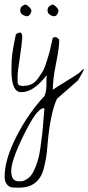

<svg xmlns="http://www.w3.org/2000/svg" viewBox="-40 -404 392 852"><path d="M47.9 -259.8Q59.6 -259.8 58.6 -235.8Q57.6 -211.9 47.9 -147.9Q38.1 -84 38.1 -72.3V-44.9Q38.1 -33.2 39.6 -32.2Q41 -31.2 43 -27.3Q44.9 -23.4 48.3 -24.4Q51.8 -25.4 56.2 -22.9Q60.5 -20.5 67.4 -23.4Q106.4 -23.4 128.9 -56.6Q141.6 -74.2 149.9 -87.9Q158.2 -101.6 166.5 -129.4Q174.8 -157.2 178.2 -167.5Q181.6 -177.7 187.5 -207L194.3 -236.3Q199.2 -239.3 206.5 -239.3Q213.9 -239.3 222.7 -227.5V-223.6Q222.7 -190.4 208.5 -121.6Q194.3 -52.7 194.3 -5.9Q205.1 -13.7 254.4 -43.9Q303.7 -74.2 310.1 -79.6Q316.4 -85 324.2 -92.8Q332 -100.6 332 -96.7Q332 -90.8 306.6 -47.9Q301.8 -43 259.3 -6.3Q216.8 30.3 212.9 34.2Q181.6 101.6 169.9 250Q166 298.8 154.3 343.8Q131.8 428.7 44.9 428.7Q34.2 428.7 18.1 428.2Q2 427.7 -8.8 414.6Q-19.5 401.4 -19.5 380.9Q-19.5 301.8 35.2 197.3Q89.8 92.8 157.2 22.5Q166 2.9 166 -28.3Q166 -59.6 167 -70.3Q109.4 4.9 55.7 4.9Q54.7 4.9 53.7 4.9Q10.7 4.9 10.7 -92.8Q10.7 -100.6 11.7 -134.3Q12.7 -168 30.3 -251Q31.2 -252.9 38.1 -256.3Q44.9 -259.8 47.9 -259.8ZM42 400.4Q43.9 400.4 54.2 400.4Q64.5 400.4 81.1 389.6Q97.7 378.9 108.9 356.4Q120.1 334 127.4 309.6Q134.8 285.2 139.6 250Q144.5 214.8 147.5 189.5Q150.4 164.1 152.8 128.4Q155.3 92.8 157.2 77.1Q156.2 77.1 155.3 76.2H153.3Q124 76.2 66.9 191.9Q9.8 307.6 9.8 354Q9.8 400.4 42 400.4ZM71.3 -383.8Q78.1 -383.8 88.9 -373.5Q99.6 -363.3 99.6 -354.5Q93.8 -332 78.1 -332Q74.2 -332 70.3 -334Q49.8 -340.8 49.8 -358.4Q49.8 -376 71.3 -383.8ZM192.4 -383.8Q199.2 -383.8 209.5 -373.5Q219.7 -363.3 219.7 -354.5Q213.9 -332 199.2 -332Q195.3 -332 190.4 -334Q170.9 -340.8 170.9 -358.4Q170.9 -376 192.4 -383.8Z"/></svg>

Font: Dawning of a New Day
Style: Regular
Weight: 400
Designer: Kimberly Geswein
Foundry: Kimberly Geswein
Version: Version 1.002 2010